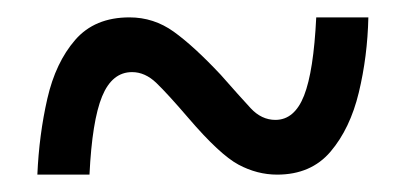

<svg xmlns="http://www.w3.org/2000/svg" viewBox="-20 -467 465 221"><path d="M23 -266Q25 -312 34.5 -353.5Q44 -395 66.5 -421Q89 -447 129 -447Q157 -447 180 -430.5Q203 -414 234 -381Q256 -356 268.5 -342.5Q281 -329 297 -329Q319 -329 330 -357Q341 -385 344 -447H404Q403 -402 393 -360.5Q383 -319 360.5 -292.5Q338 -266 299 -266Q276 -266 254.5 -277.5Q233 -289 197 -331Q173 -359 160 -371.5Q147 -384 132 -384Q109 -384 97.5 -356Q86 -328 83 -266Z"/></svg>

Font: Noto Serif Khmer ExtraCondensed SemiBold
Style: Regular
Weight: 600
Width: 2
Designer: Danh Hong and the Monotype Design Team
Foundry: Monotype Imaging Inc.
Version: Version 2.004; ttfautohint (v1.8.4.7-5d5b)